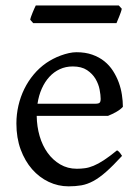

<svg xmlns="http://www.w3.org/2000/svg" viewBox="-20 -657 502 692"><path d="M242.2 -417.5Q216.8 -417.5 195.6 -407.7Q174.3 -397.9 158 -380.1Q141.6 -362.3 130.6 -337.6Q119.6 -313 115.2 -283.2H324.2Q335.4 -283.2 339.1 -286.9Q342.8 -290.5 342.8 -300.8Q342.8 -314 339.1 -333.7Q335.4 -353.5 324.5 -372.3Q313.5 -391.1 293.7 -404.3Q273.9 -417.5 242.2 -417.5ZM422.9 -272Q414.1 -262.2 399.4 -253.9Q384.8 -245.6 369.1 -239.3H112.3Q112.8 -201.2 122.8 -166.7Q132.8 -132.3 151.6 -106.2Q170.4 -80.1 197 -64.5Q223.6 -48.8 256.8 -48.8Q272 -48.8 286.4 -50.8Q300.8 -52.7 317.4 -59.6Q334 -66.4 354.2 -79.6Q374.5 -92.8 401.9 -115.2Q408.2 -111.8 412.8 -105.5Q417.5 -99.1 419.9 -95.2Q387.2 -59.6 362.5 -37.8Q337.9 -16.1 316.2 -4.4Q294.4 7.3 273.2 11Q252 14.6 227.1 14.6Q189.5 14.6 155.5 -1.5Q121.6 -17.6 95.7 -47.1Q69.8 -76.7 54.4 -118.4Q39.1 -160.2 39.1 -211.9Q39.1 -244.6 46.4 -276.4Q53.7 -308.1 67.6 -336.4Q81.5 -364.7 101.6 -388.7Q121.6 -412.6 147 -430.2Q157.7 -437.5 171.1 -444.6Q184.6 -451.7 199.2 -457Q213.9 -462.4 228.3 -465.6Q242.7 -468.8 255.9 -468.8Q287.6 -468.8 312.5 -460Q337.4 -451.2 356 -436.3Q374.5 -421.4 387.2 -401.6Q399.9 -381.8 408 -359.9Q416 -337.9 419.4 -315.2Q422.9 -292.5 422.9 -272ZM418.9 -625.5Q418 -620.1 415.5 -613Q413.1 -606 410.2 -598.9Q407.2 -591.8 404.5 -585Q401.9 -578.1 399.9 -573.7H99.6L88.9 -585.9Q89.8 -591.3 92.3 -598.1Q94.7 -605 97.7 -612.1Q100.6 -619.1 103.5 -625.7Q106.4 -632.3 108.9 -637.2H408.2Z"/></svg>

Font: Gentium Plus APac
Style: Regular
Weight: 400
Designer: J. Victor Gaultney, Annie Olsen, Iska Routamaa, Becca Hirsbrunner
Foundry: SIL International
Version: Version 5.000